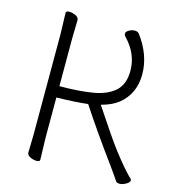

<svg xmlns="http://www.w3.org/2000/svg" viewBox="-107 -796 824 900"><g transform="rotate(15 305.0 -346.0)"><path d="M104 -18 106 -107V-589L103 -695Q103 -705 118.5 -705Q134 -705 150 -697.5Q166 -690 166 -677L164 -588V-356Q255 -356 323 -367Q391 -378 429 -411.5Q467 -445 467 -511Q467 -594 403 -660Q397 -666 397 -674.5Q397 -683 410.5 -691Q424 -699 438.5 -699Q453 -699 460 -690Q525 -603 525 -509.5Q525 -416 458 -361Q427 -336 374 -322L425 -246Q483 -158 529.5 -100.5Q576 -43 598 -24Q602 -20 602 -16Q602 -6 585 3.5Q568 13 555 13Q542 13 537 7Q515 -26 496 -52Q387 -201 316 -310Q259 -303 164 -301V-106L167 0Q167 10 151.5 10Q136 10 120 2.5Q104 -5 104 -18Z"/></g></svg>

Font: ToneOZ-Pinyin-WenKai-Light
Style: Light
Weight: 300
Designer: Fontworks Inc.
Foundry: ToneOZ
Version: Version 0.240331